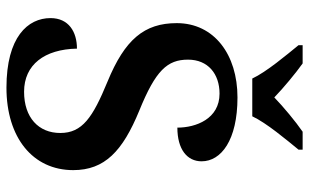

<svg xmlns="http://www.w3.org/2000/svg" viewBox="-206 -766 981 610"><g transform="rotate(90 285.0 -460.5)"><path d="M229 -771H349C370 -816 424 -880 455 -918V-931H398C366 -909 319 -870 289 -841C259 -870 212 -909 181 -931H123V-918C154 -880 208 -816 229 -771ZM258 10C417 10 520 -74 520 -202C520 -302 460 -359 331 -412C203 -464 169 -501 169 -567C169 -630 214 -667 277 -667C357 -667 385 -592 385 -533C454 -533 492 -564 492 -610C492 -672 425 -724 289 -724C153 -724 53 -650 53 -531C53 -428 105 -366 239 -311C353 -264 402 -231 402 -161C402 -92 353 -46 271 -46C185 -46 136 -111 134 -214C81 -214 37 -188 37 -130C37 -58 97 10 258 10Z"/></g></svg>

Font: Noto Serif Tamil SemiBold
Style: Regular
Weight: 600
Designer: Indian Type Foundry, Tom Grace, and the Monotype Design Team
Foundry: Monotype Imaging Inc.
Version: Version 2.004